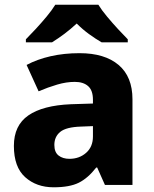

<svg xmlns="http://www.w3.org/2000/svg" viewBox="-20 -786 653 816"><path d="M318 -560Q425 -560 484 -510Q543 -460 543 -364V0H426L393 -74H389Q354 -29 315 -9.5Q276 10 208 10Q135 10 87 -33Q39 -76 39 -166Q39 -253 100.5 -295.5Q162 -338 281 -343L375 -346V-362Q375 -402 354.5 -420Q334 -438 298 -438Q262 -438 223 -426.5Q184 -415 144 -398L93 -510Q138 -534 195 -547Q252 -560 318 -560ZM324 -248Q261 -246 236 -225.5Q211 -205 211 -170Q211 -139 229 -125Q247 -111 275 -111Q317 -111 346 -136.5Q375 -162 375 -206V-250ZM398 -766Q412 -743 435 -715.5Q458 -688 481.5 -662.5Q505 -637 523 -619V-606H412Q386 -621 358.5 -641Q331 -661 306 -686Q279 -661 253.5 -642Q228 -623 201 -606H90V-619Q109 -638 132.5 -663.5Q156 -689 178.5 -716Q201 -743 215 -766Z"/></svg>

Font: Noto Sans Gujarati ExtraBold
Style: Regular
Weight: 800
Designer: Jelle Bosma - Monotype Design Team, Universal Thirst
Foundry: Monotype Imaging Inc.
Version: Version 2.106; ttfautohint (v1.8.4.7-5d5b)